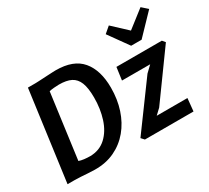

<svg xmlns="http://www.w3.org/2000/svg" viewBox="-161 -1111 1509 1386"><g transform="rotate(-30 593.5 -418.0)"><path d="M268 8Q239 7.5 210 5.5Q181 3.5 154.2 1.8Q127.5 0 104 0H44L145 -747H208Q214 -747 230.8 -747.8Q247.5 -748.5 269.5 -749.8Q291.5 -751 314 -752.2Q336.5 -753.5 354.8 -754.2Q373 -755 381 -755Q528 -755 596 -673.8Q664 -592.5 664 -447Q664 -350.5 636.8 -267.5Q609.5 -184.5 557.8 -122.2Q506 -60 433 -25.5Q360 9 268 8ZM289.5 -93.5Q366.5 -95 419.5 -144Q472 -193 497.5 -272.8Q523 -352.5 523 -446Q523 -525 505 -571Q487 -616 449.5 -635Q412 -654 349 -654Q331 -654 306.8 -651.8Q282.5 -649.5 268 -646L195.5 -106Q213.5 -99.5 238.5 -96.5Q263.5 -93.5 289.5 -93.5ZM689 0 666 -25 943 -403 993.5 -451.5H758.5L773 -557H1151.5L1171.5 -533L893.5 -148.5L848.5 -106H1104.5L1094 0ZM941.5 -636 824 -800 875 -843.5 995 -731.5 1139 -843.5 1187 -801 1028.5 -636Z"/></g></svg>

Font: Merriweather Sans SemiBold
Style: Italic
Weight: 600
Italic angle: -7.5°
Designer: Eben Sorkin
Foundry: Eben Sorkin
Version: Version 2.001